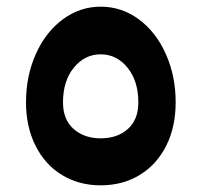

<svg xmlns="http://www.w3.org/2000/svg" viewBox="-20 -615 604 576"><path d="M58 -308Q58 -387 87.5 -453Q117 -519 168.5 -557Q220 -595 282 -595Q345 -595 396.5 -557Q448 -519 477.5 -453Q507 -387 507 -308Q507 -234 478.5 -177.5Q450 -121 399 -90Q348 -59 282 -59Q217 -59 166 -90Q115 -121 86.5 -178Q58 -235 58 -308ZM395 -308Q395 -372 362.5 -412Q330 -452 282 -452Q234 -452 201.5 -412Q169 -372 169 -308Q169 -256 201 -228Q233 -200 282 -200Q332 -200 363.5 -228Q395 -256 395 -308Z"/></svg>

Font: FiraGOUPP
Style: Bold
Weight: 700
Designer: bBox Type
Foundry: bBox Type GmbH
Version: Version 1.001